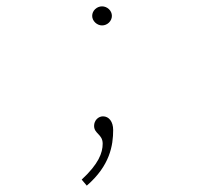

<svg xmlns="http://www.w3.org/2000/svg" viewBox="-20 -416 665 604"><path d="M301 -336C318 -336 332 -350 332 -366C332 -383 317 -396 301 -396C285 -396 270 -383 270 -366C270 -350 285 -336 301 -336ZM253 168C326 105 336 41 336 -7C336 -33 323 -50 304 -50C289 -50 276 -37 276 -20C276 5 303 6 303 36C303 65 290 100 237 149Z"/></svg>

Font: Inconsolata Expanded ExtraLight
Style: Regular
Weight: 200
Width: 7
Monospace: yes
Designer: Raph Levien, Cyreal, Brenton Simpson
Foundry: Raph Levien, Cyreal, Google
Version: Version 3.100